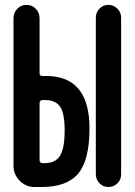

<svg xmlns="http://www.w3.org/2000/svg" viewBox="-20 -750 540 770"><path d="M364.3 -50.8V-678.7Q364.3 -700.2 378.9 -715.3Q393.6 -730.5 414.6 -730.5Q435.5 -730.5 450.7 -715.3Q465.8 -700.2 465.8 -678.7V-50.8Q465.8 -29.3 450.7 -14.6Q435.5 0 414.6 0Q393.6 0 378.9 -15.1Q364.3 -30.3 364.3 -50.8ZM158.2 -95.7Q202.1 -95.7 220.7 -125Q239.3 -154.3 239.3 -227.5Q239.3 -294.9 221.2 -321.8Q203.1 -348.6 162.1 -348.6H150.4Q139.6 -348.6 138.7 -336.9V-108.4Q138.7 -96.7 150.4 -95.7ZM165 -445.3Q338.9 -445.3 338.9 -235.4Q338.9 -107.4 293.5 -53.7Q248 0 146.5 0H119.1Q84 0 59.1 -24.9Q34.2 -49.8 34.2 -85V-676.8Q34.2 -699.2 49.3 -714.8Q64.5 -730.5 86.4 -730.5Q108.4 -730.5 123.5 -714.8Q138.7 -699.2 138.7 -676.8V-456.1Q138.7 -445.3 150.4 -445.3Z"/></svg>

Font: Rounded-X Mgen+ 2m medium
Style: Regular
Weight: 500
Designer: [Source Han Sans]
Ryoko NISHIZUKA  (kana & ideographs); Paul D. Hunt (Latin, Greek & Cyrillic); Wenlong ZHANG  (bopomofo
Version: Version 1.059.20150602